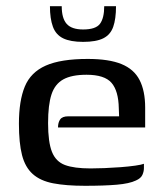

<svg xmlns="http://www.w3.org/2000/svg" viewBox="-20 -593 520 619"><path d="M254 6Q193 6 151.5 -2Q110 -10 85.5 -32Q61 -54 51 -93Q41 -132 41 -194Q41 -268 60 -314Q79 -360 127.5 -381.5Q176 -403 263 -403Q331 -403 371.5 -386.5Q412 -370 430 -335Q448 -300 448 -246V-182H167Q167 -198 174 -208Q181 -218 200 -218H364L363 -244Q362 -300 339.5 -326Q317 -352 259 -352Q211 -352 184 -337Q157 -322 146 -288.5Q135 -255 135 -196Q135 -135 147.5 -103.5Q160 -72 189.5 -61Q219 -50 272 -50Q291 -50 316.5 -51Q342 -52 368.5 -54Q395 -56 416 -59Q437 -62 444 -65V-51Q444 -40 439 -29Q434 -18 418 -11Q397 -1 356.5 2.5Q316 6 254 6ZM248 -458Q207 -458 183.5 -469.5Q160 -481 150.5 -507Q141 -533 141 -573H179Q179 -534 195 -516Q211 -498 248 -498Q289 -498 302.5 -516.5Q316 -535 316 -573H354Q354 -532 345 -506.5Q336 -481 313 -469.5Q290 -458 248 -458Z"/></svg>

Font: Genos Thin Medium
Style: Regular
Weight: 500
Version: Version 1.010